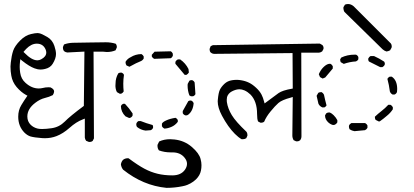

<svg xmlns="http://www.w3.org/2000/svg" viewBox="-20 -763 2040 946"><path d="M417 -64Q418.9 -63.5 421.9 -63.5Q430.2 -63.5 436.5 -68.4L442.9 -81.1L440.9 -508.3H488.8Q498.5 -506.8 506.3 -506.8Q530.3 -506.8 549.3 -515.1L555.2 -528.3Q555.7 -530.3 555.7 -532Q555.7 -533.7 555.2 -536.6Q554.2 -542.5 550.3 -547.4Q527.3 -554.7 501 -554.7Q499 -554.7 482.9 -554.4Q466.8 -554.2 427.2 -553.7Q361.3 -553.2 337.9 -552.2Q314.5 -551.3 295.4 -543.9L290.5 -532.2Q290 -530.3 290 -528.1Q290 -525.9 290.5 -523.4Q291 -517.1 295.4 -511.2Q302.7 -505.4 311.5 -504.4L396 -508.8L393.1 -241.2Q324.2 -189.9 299.3 -164.1Q272 -136.7 234.4 -131.3Q207 -127.4 187.5 -127.4Q172.4 -127.4 163.6 -129.9Q144 -135.3 130.9 -148.4Q114.7 -164.6 114.7 -189Q114.7 -227.1 154.3 -256.8Q177.2 -274.4 201.2 -280.3Q222.2 -285.2 240.2 -294.4Q246.6 -304.7 246.6 -312.5Q246.6 -324.2 228.5 -332.5Q223.6 -333 218.3 -333Q204.1 -333 191.4 -329.6Q181.2 -327.1 170.9 -327.1Q136.2 -327.1 105.5 -355Q84 -374 79.6 -403.8Q77.1 -419.4 77.1 -433.1Q77.1 -446.8 78.6 -458L80.1 -471.2L90.3 -462.9Q124 -436 149.9 -426.3Q165 -420.4 180.7 -420.4Q190.9 -420.4 202.1 -423.3Q227.5 -429.2 239.3 -448.2Q255.9 -474.6 255.9 -497.1Q255.9 -513.2 248 -536.6Q238.3 -566.4 212.4 -581.1Q186 -596.7 173.3 -599.1Q169.9 -600.1 165 -600.1Q153.3 -600.1 132.8 -595.2Q104.5 -588.9 78.9 -563Q53.2 -537.1 44.9 -513.2Q36.6 -487.8 33.2 -455.1Q31.7 -443.4 31.7 -435.5Q31.7 -411.1 35.6 -390.6Q41 -358.9 62 -334Q84 -308.6 107.9 -295.4L115.2 -291.5Q97.2 -265.6 85 -245.1Q69.8 -220.2 69.8 -188Q69.8 -140.6 100.6 -109.4Q114.7 -95.7 129.9 -90.8Q148.9 -85.4 187.5 -82.5Q194.3 -82 201.2 -82Q231.4 -82 258.3 -92.3Q291 -105 322.3 -132.8Q355.5 -162.6 388.2 -174.8L397.9 -178.7V-85.4Q398.9 -76.7 404.3 -69.3ZM161.1 -547.9Q192.4 -547.9 204.6 -519.5Q208 -511.7 208 -504.4Q208 -483.9 182.6 -470.7Q173.8 -465.8 164.1 -465.8Q136.2 -465.8 100.1 -502.9L95.7 -507.3Q104.5 -517.6 108.9 -522Q134.3 -547.9 161.1 -547.9Z M821.3 -12.2H830.1Q868.7 -12.2 889.6 14.2Q901.4 28.8 901.4 43.7Q901.4 58.6 891.6 72.8Q872.1 101.1 829.1 101.1Q789.1 101.1 756.1 93Q723.1 85 691.4 68.1Q659.7 51.3 613.8 17.1Q611.8 16.6 610.4 16.6Q595.7 16.6 585.9 24.9Q577.6 34.2 575.7 46.9Q577.6 61.5 586.4 72.8Q684.6 151.4 800.3 162.6Q840.3 162.6 878.4 154.8Q893.6 151.9 903.1 147.9Q912.6 144 918.5 140.6Q933.6 132.3 945.8 120.6Q965.8 100.6 970.2 76.7Q972.7 64.9 972.7 50.8Q972.7 36.6 968.3 20.5Q961.4 -7.8 925 -39.1Q888.7 -70.3 839.8 -75.7Q828.6 -77.1 818.4 -77.1Q788.1 -77.1 764.2 -65.9L756.3 -49.8Q755.9 -47.4 755.9 -45.4Q755.9 -31.2 763.2 -22Q790 -12.2 821.3 -12.2ZM734.4 -136.7Q734.4 -142.6 731.9 -147Q701.2 -155.3 673.3 -166.5H662.6Q655.3 -163.1 651.9 -154.3Q651.4 -152.3 651.4 -150.4Q651.4 -143.1 654.8 -137.7Q673.3 -122.6 697.3 -119.6L722.7 -121.6Q730.5 -125 733.9 -132.8Q734.4 -134.8 734.4 -136.7ZM856 -171.9Q852.1 -179.2 844.7 -182.6Q816.9 -178.2 798.3 -169.4Q782.2 -162.1 777.8 -153.8V-141.1Q781.2 -133.8 789.6 -129.4Q806.2 -129.9 824.2 -137.7Q842.3 -145 856 -162.6ZM586.4 -251.5Q579.1 -248 575.7 -240.7Q576.2 -211.4 598.1 -189.9L616.2 -181.6L621.6 -182.6Q629.9 -186 633.3 -193.8V-204.1Q616.2 -230 595.7 -251.5ZM896.5 -194.3Q902.8 -194.3 907.7 -198.2Q931.6 -217.3 934.1 -255.4Q930.2 -263.7 922.9 -267.1Q920.9 -267.6 919.4 -267.6Q918 -267.6 916 -267.6Q911.6 -267.1 907.7 -264.6L880.4 -215.8V-205.6Q883.8 -198.2 892.6 -194.8Q894.5 -194.3 896.5 -194.3ZM931.2 -288.6Q939.5 -292 942.9 -299.3L939 -356.4Q935.5 -364.3 927.7 -367.7Q925.8 -368.2 923.8 -368.2Q917.5 -368.2 913.1 -365.2L904.8 -349.6Q904.3 -345.7 904.3 -341.8Q904.3 -315.9 913.1 -293L920.9 -288.6ZM589.4 -312.5Q587.4 -330.1 587.4 -350.6Q587.4 -371.1 590.8 -394.5Q587.4 -401.9 580.1 -404.8Q578.1 -405.3 575.7 -405.3Q568.8 -405.3 563 -401.9Q549.3 -378.9 549.3 -351.6V-351.1Q548.8 -345.7 548.8 -342.8Q548.8 -339.8 548.8 -336.7Q548.8 -333.5 549.8 -328.1Q551.3 -317.9 556.2 -309.1L570.8 -300.8L578.1 -301.8Q585.4 -305.2 589.4 -312.5ZM856 -470.2Q848.6 -466.8 844.2 -458.5V-448.7Q868.7 -419.4 890.1 -394H898.4Q906.2 -398.4 910.6 -405.8L908.7 -422.9Q894.5 -451.7 867.7 -470.2ZM688 -484.9Q684.6 -492.2 676.8 -496.6Q647 -496.1 623.5 -481Q608.4 -474.1 599.1 -459.5Q598.6 -458 598.6 -455.1Q598.6 -447.3 603.5 -440.4L617.7 -434.1Q655.8 -455.1 670.9 -460.4Q682.6 -464.8 688 -474.6ZM831.5 -498.5Q828.1 -506.8 820.8 -510.3L741.7 -508.3L728 -493.2V-484.4Q732.4 -476.6 739.7 -473.1L820.8 -476.1Q828.1 -479.5 831.5 -487.8Z M1438.5 -66.9Q1440.4 -66.4 1443.4 -66.4Q1452.1 -66.4 1458.5 -71.8Q1465.3 -80.1 1465.3 -91.8L1464.4 -503.4H1551.3Q1560.1 -504.4 1567.4 -509.8L1573.7 -521.5Q1574.2 -523.4 1574.2 -526.4Q1574.2 -534.7 1568.4 -541L1555.7 -548.3L1028.8 -540.5L1018.1 -535.6L1013.2 -523.4Q1012.7 -521.5 1012.7 -519.5Q1012.7 -510.3 1018.1 -504.4Q1024.4 -498.5 1033.7 -497.6L1421.4 -501.5L1422.4 -326.7Q1394 -321.8 1378.2 -316.4Q1362.3 -311 1353 -304.7Q1332.5 -290 1283.7 -253.4L1280.8 -263.7Q1276.4 -281.7 1268.6 -296.9Q1259.8 -314 1241.9 -330.6Q1224.1 -347.2 1207 -355.5Q1189 -364.3 1167.5 -367.7Q1157.2 -369.6 1146 -369.6Q1134.8 -369.6 1123 -367.7Q1101.1 -364.3 1085.9 -350.1Q1070.3 -335.4 1063.2 -320.6Q1056.2 -305.7 1053.2 -271Q1052.7 -267.1 1052.7 -263.7Q1052.7 -232.4 1073.7 -192.9Q1103.5 -137.2 1137.2 -103.5Q1154.8 -85.9 1170.4 -77.1Q1173.3 -77.1 1176.8 -77.1Q1186 -77.1 1193.4 -82L1198.7 -93.8Q1199.2 -95.7 1199.2 -97.7Q1199.2 -107.4 1193.8 -114.3Q1141.6 -163.6 1122.1 -195.8Q1102.5 -228 1097.7 -260.7Q1097.2 -265.6 1097.2 -271.7Q1097.2 -277.8 1098.6 -284.7Q1104 -302.7 1122.1 -312.5Q1142.6 -323.2 1159.7 -323.2Q1171.4 -323.2 1185.1 -317.4Q1200.2 -310.5 1213.9 -297.4Q1246.6 -264.2 1246.6 -201.7Q1246.6 -175.8 1251.5 -164.6L1262.7 -158.7Q1264.6 -158.2 1266.1 -158.2Q1275.4 -158.2 1281.7 -163.6Q1292 -188.5 1313.5 -214.4Q1335.4 -241.2 1351.6 -255.4Q1368.7 -270.5 1413.1 -282.2L1422.4 -285.2L1420.4 -95.7Q1420.4 -83 1426.8 -72.3Z M1790.5 -145Q1787.1 -152.3 1778.8 -156.7H1711.4Q1703.1 -152.3 1699.7 -144.5Q1699.2 -142.1 1699.2 -139.6Q1699.2 -132.3 1702.6 -126Q1713.4 -118.7 1726.6 -116.7L1778.3 -121.6Q1786.6 -125.5 1790.5 -133.3ZM1581.5 -193.8Q1581.5 -175.3 1596.7 -160.6Q1608.4 -149.9 1621.1 -147L1629.9 -148.4Q1637.7 -152.3 1642.1 -160.2V-170.9Q1635.3 -184.1 1624 -195.3Q1614.7 -204.6 1605.5 -208.5Q1603.5 -209 1601.1 -209Q1593.3 -209 1586.9 -204.1L1581.5 -194.3Q1581.5 -194.3 1581.5 -193.8ZM1915.5 -234.9Q1911.1 -243.2 1903.8 -246.6H1893.1Q1877.9 -230 1859.9 -216.1Q1841.8 -202.1 1827.1 -188Q1827.1 -186.5 1827.1 -185.5Q1827.1 -178.2 1830.6 -172.4L1846.2 -164.6L1851.1 -165Q1868.7 -177.2 1886.2 -192.4Q1903.8 -206.5 1915.5 -224.6ZM1578.6 -233.9Q1585.4 -237.3 1588.9 -243.7Q1581.5 -270.5 1576.2 -296.4Q1572.3 -304.7 1564.5 -309.1Q1563.5 -309.1 1563 -309.1Q1554.2 -309.1 1548.3 -305.7L1540 -291L1548.8 -252.4Q1551.8 -246.1 1555.2 -242.7Q1561 -236.8 1567.9 -233.9ZM1899.9 -385.3Q1892.1 -381.3 1888.7 -374.5Q1897 -344.2 1900.9 -312.5Q1904.3 -302.7 1914.1 -297.4H1924.3Q1932.6 -300.8 1936 -309.6Q1937 -317.4 1937 -324.2Q1937 -367.7 1910.2 -385.3ZM1607.4 -448.7Q1606.4 -448.7 1604.2 -448.7Q1602.1 -448.7 1598.1 -447.8Q1586.4 -444.8 1573 -431.4Q1559.6 -418 1550.8 -397.5L1556.6 -383.3L1569.8 -376L1582.5 -381.3L1619.6 -425.3V-437Q1615.2 -445.3 1607.4 -448.7ZM1875.5 -444.3Q1876 -446.3 1876 -447.8Q1876 -449.2 1876 -451.2Q1875.5 -455.6 1872.6 -459.5Q1848.1 -475.6 1822.8 -486.8H1806.2Q1798.8 -483.4 1794.4 -474.6Q1794.4 -474.1 1794.4 -473.4Q1794.4 -472.7 1794.4 -471.7Q1794.4 -470.7 1794.4 -469.5Q1794.4 -468.3 1794.7 -467.3Q1794.9 -466.3 1795.2 -465.3Q1795.4 -464.4 1795.9 -463.4Q1796.9 -461.4 1797.9 -460L1853.5 -432.1H1863.8Q1872.1 -436.5 1875.5 -444.3ZM1727.1 -493.7Q1691.4 -493.7 1661.6 -479.5L1656.2 -471.2Q1656.2 -469.2 1656.2 -467.8Q1656.2 -461.4 1659.2 -456.5L1673.8 -448.2Q1702.6 -458.5 1733.9 -460.4Q1742.2 -463.9 1745.6 -471.2V-481.9Q1742.2 -490.2 1733.9 -493.7Q1730.5 -493.7 1727.1 -493.7ZM1905.8 -548.8 1722.7 -731.9Q1709.5 -743.2 1694.8 -743.2Q1687.5 -743.2 1679.7 -740.2L1672.4 -728Q1671.9 -726.1 1671.9 -724.4Q1671.9 -722.7 1672.1 -720.7Q1672.4 -718.8 1672.9 -715.8Q1673.8 -710 1676.8 -704.6L1865.2 -520Q1874 -512.2 1884.3 -509.3Q1893.1 -510.3 1901.9 -515.1L1909.2 -527.8Q1910.2 -531.7 1910.2 -534.2Q1910.2 -543 1905.8 -548.8Z"/></svg>

Font: Bakudai
Style: ExtraLight
Weight: 200
Version: Version 1.48